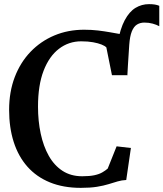

<svg xmlns="http://www.w3.org/2000/svg" viewBox="-20 -896 789 927"><path d="M594.5 -531.5 558 -573.5 547.5 -686.5Q560 -757 582.2 -798.5Q604.5 -840 634.2 -858Q664 -876 699.5 -876Q716.5 -876 728 -874Q739.5 -872 749 -868V-769.5Q735 -777 716.8 -782Q698.5 -787 677 -787Q657 -787 641.5 -777.5Q626 -768 616.5 -744.5Q607 -721 604 -679.5ZM370 11Q285.5 11 220.8 -15.5Q156 -42 112.2 -91.5Q68.5 -141 46.2 -210.5Q24 -280 24 -365.5Q24 -452.5 51.2 -523.8Q78.5 -595 127.5 -646Q176.5 -697 242.5 -724.8Q308.5 -752.5 386 -752.5Q422 -752.5 453.2 -748.8Q484.5 -745 511.5 -740.2Q538.5 -735.5 562 -731.2Q585.5 -727 605.5 -725.5L595 -533H520.5L493.5 -667Q486.5 -674.5 470.2 -681Q454 -687.5 429.5 -692Q405 -696.5 372 -696.5Q312 -696.5 264.8 -660.5Q217.5 -624.5 190.5 -554.5Q163.5 -484.5 163.5 -381Q163.5 -312 176.5 -251Q189.5 -190 215.5 -143.8Q241.5 -97.5 281.8 -71.2Q322 -45 377 -45Q412.5 -45 435.8 -50Q459 -55 474 -63.8Q489 -72.5 500 -82L543 -189.5L612 -181.5L589.5 -27Q567.5 -26 547.5 -20Q527.5 -14 504 -6.8Q480.5 0.5 448.2 5.8Q416 11 370 11Z"/></svg>

Font: Merriweather 28pt SemiBold
Style: Regular
Weight: 600
Version: Version 2.100